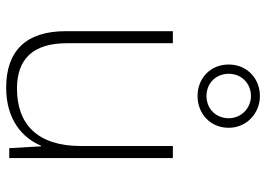

<svg xmlns="http://www.w3.org/2000/svg" viewBox="-140 -712 862 622"><g transform="rotate(90 291.0 -401.0)"><path d="M291 -610C348 -610 394 -651 394 -711C394 -768 348 -812 291 -812C234 -812 189 -770 189 -711C189 -650 235 -610 291 -610ZM291 -639C248 -639 219 -671 219 -711C219 -752 250 -783 291 -783C330 -783 363 -752 363 -711C363 -671 334 -639 291 -639ZM492 -530H453V-232C453 -92 383 -25 267 -25C172 -25 120 -76 120 -187V-530H81V-183C81 -55 144 10 264 10C368 10 427 -43 452 -103H454L460 0H492Z"/></g></svg>

Font: Noto Sans Lao ExtraLight
Style: Regular
Weight: 200
Designer: Monotype Design Team
Foundry: Monotype Imaging Inc.
Version: Version 2.003